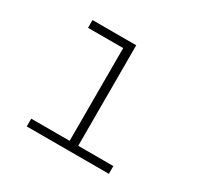

<svg xmlns="http://www.w3.org/2000/svg" viewBox="-120 -672 839 814"><g transform="rotate(30 300.0 -265.0)"><path d="M99 0V-38H287V-492H115V-530H329V-38H501V0Z"/></g></svg>

Font: Iosevka Curly XLtEx
Style: Regular
Weight: 200
Width: 7
Monospace: yes
Designer: Belleve Invis
Foundry: Belleve Invis
Version: Version 11.1.0; ttfautohint (v1.8.3)